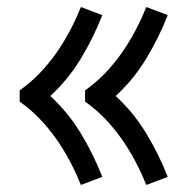

<svg xmlns="http://www.w3.org/2000/svg" viewBox="-20 -613 540 546"><path d="M396 -87Q382 -122 364.5 -155Q347 -188 325.5 -218.5Q304 -249 278.5 -275.5Q253 -302 222 -324V-356Q253 -378 278.5 -404.5Q304 -431 325.5 -461.5Q347 -492 364.5 -525Q382 -558 396 -593L457 -570Q432 -506 396 -446.5Q360 -387 309 -340Q360 -293 396 -233.5Q432 -174 457 -110ZM210 -87Q196 -122 178.5 -155Q161 -188 139.5 -218.5Q118 -249 92.5 -275.5Q67 -302 36 -324V-356Q67 -378 92.5 -404.5Q118 -431 139.5 -461.5Q161 -492 178.5 -525Q196 -558 210 -593L271 -570Q246 -506 210 -446.5Q174 -387 123 -340Q174 -293 210 -233.5Q246 -174 271 -110Z"/></svg>

Font: Iosevka Fixed
Style: Regular
Weight: 400
Monospace: yes
Designer: Belleve Invis
Foundry: Belleve Invis
Version: Version 33.2.4